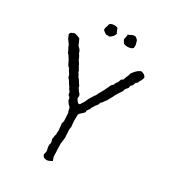

<svg xmlns="http://www.w3.org/2000/svg" viewBox="-203 -963 984 1086"><g transform="rotate(30 289.0 -420.5)"><path d="M383 -788Q375 -778 355.5 -776Q336 -774 323 -781Q318 -786 310 -802Q310 -807 313 -817Q316 -827 315 -835Q317 -837 328 -841Q342 -851 359 -849Q364 -847 369 -841.5Q374 -836 376 -835Q377 -831 380.5 -820Q384 -809 384 -804.5Q384 -800 383 -788ZM186 -792Q184 -802 189 -814.5Q194 -827 194 -833Q200 -842 216 -844Q232 -846 244 -841Q248 -838 251.5 -826Q255 -814 260 -811Q255 -788 230 -774Q228 -774 220.5 -775Q213 -776 208 -775Q206 -777 197.5 -782.5Q189 -788 186 -792ZM471 -578 457 -562Q456 -558 453.5 -552.5Q451 -547 450 -543Q436 -524 424 -502Q421 -494 412.5 -479.5Q404 -465 401 -457Q396 -453 388 -440.5Q380 -428 373 -424Q373 -420 372 -417.5Q371 -415 369.5 -412Q368 -409 367 -407Q355 -395 352 -386Q343 -376 341 -364Q338 -362 334 -355.5Q330 -349 329 -348Q328 -346 328.5 -343.5Q329 -341 329 -338.5Q329 -336 327 -336Q324 -330 312 -320.5Q300 -311 297 -303Q295 -254 300 -224Q297 -214 297 -203Q297 -192 298.5 -178Q300 -164 300 -156Q300 -146 295 -114Q295 -101 295.5 -87Q296 -73 297 -55.5Q298 -38 298 -28Q305 -9 306 -5Q304 -4 293.5 1.5Q283 7 276 8Q257 8 249 0Q244 -10 243 -11Q244 -18 248 -35Q248 -38 245.5 -47.5Q243 -57 242.5 -62Q242 -67 242.5 -74.5Q243 -82 246 -87Q246 -88 244 -98Q242 -108 240 -112Q242 -116 243 -128Q244 -140 247 -144Q245 -154 248 -169Q247 -174 246 -190.5Q245 -207 243 -216Q244 -219 246 -224Q248 -229 248 -232Q248 -242 246.5 -260Q245 -278 245 -284Q242 -288 240 -299Q238 -310 236 -314Q235 -318 229.5 -322.5Q224 -327 223 -328L212 -344Q211 -346 210 -352Q209 -358 209 -359Q208 -364 202 -368Q196 -372 195 -375Q193 -387 193 -389Q192 -392 187 -397.5Q182 -403 181 -407Q174 -421 170 -424Q157 -448 145 -459Q146 -463 143.5 -467.5Q141 -472 141 -475Q140 -478 133 -487Q126 -496 124 -504Q122 -507 117 -511Q112 -515 111 -517Q109 -523 94 -551Q93 -553 89.5 -557.5Q86 -562 85 -565Q83 -570 74 -577Q72 -586 64.5 -598Q57 -610 56 -618Q53 -621 46 -632Q39 -643 34 -648Q34 -653 29 -661.5Q24 -670 26 -675Q27 -680 30.5 -683Q34 -686 42.5 -689Q51 -692 53 -693Q76 -688 89 -680L105 -644Q107 -640 112.5 -635.5Q118 -631 119 -629Q119 -626 124 -623L130 -605Q141 -592 146 -575Q147 -573 155 -561.5Q163 -550 165 -542Q170 -537 174 -527Q177 -525 178.5 -518Q180 -511 182 -509Q185 -506 188 -500Q191 -494 192 -492Q196 -484 203 -478Q205 -475 211.5 -464Q218 -453 223 -448Q223 -440 225 -438Q226 -435 230 -430Q234 -425 236 -421Q237 -419 240 -416Q243 -413 244.5 -411.5Q246 -410 248 -406.5Q250 -403 250 -400Q252 -398 250.5 -392Q249 -386 250 -382Q251 -378 254.5 -374Q258 -370 259 -367Q265 -359 272 -358Q279 -358 283 -369Q295 -384 305 -410Q309 -415 317.5 -430Q326 -445 332 -451Q335 -460 344 -475Q353 -490 354 -493Q356 -497 360 -504.5Q364 -512 365 -516Q369 -522 375 -538L389 -553Q393 -567 403 -577Q403 -581 408 -591Q408 -595 410.5 -597Q413 -599 416.5 -601Q420 -603 422 -605Q423 -614 430 -628Q437 -642 438 -652Q462 -688 486 -695Q510 -690 518 -674Q518 -669 517 -665Q516 -661 513.5 -656.5Q511 -652 510 -649Q510 -648 505.5 -641.5Q501 -635 501 -629Q500 -628 498 -627Q496 -626 494.5 -625Q493 -624 492 -623Q491 -622 490 -621Q485 -600 474 -594Q474 -591 472 -586.5Q470 -582 471 -578Z"/></g></svg>

Font: FuturaRenner Light
Style: Regular
Weight: 300
Designer: BSozoo
Foundry: BSozoo
Version: Version 1.001;PS 001.001;hotconv 1.0.70;makeotf.lib2.5.58329